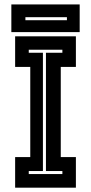

<svg xmlns="http://www.w3.org/2000/svg" viewBox="-20 -868 421 888"><path d="M50 0V-141.5H120V-558.5H50V-700H331V-558.5H261V-141.5H331V0ZM113 -63H268.5V-77H192.5V-624H268.5V-638H113V-624H178.5V-77H113ZM32.5 -719.5V-847.5H348.5V-719.5ZM97.5 -774.5H289.5V-788.5H97.5Z"/></svg>

Font: Tourney Condensed Regular
Style: Bold
Weight: 700
Width: 3
Designer: Tyler Finck
Foundry: Etcetera Type Co
Version: Version 1.010; ttfautohint (v1.8.3)